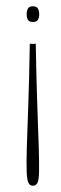

<svg xmlns="http://www.w3.org/2000/svg" viewBox="-20 -393 195 612"><path d="M85 -373Q97 -373 101 -365.5Q105 -358 105 -347Q105 -337 101 -330Q97 -323 85 -323Q73 -323 69 -330Q65 -337 65 -347Q65 -358 69 -365.5Q73 -373 85 -373ZM75 -254Q75 -254 78 -253.5Q81 -253 85 -253Q89 -253 91.5 -253.5Q94 -254 94 -254Q96 -135 99 -54.5Q102 26 103.5 76.5Q105 127 104.5 153.5Q104 180 99.5 189.5Q95 199 85 199Q75 199 70.5 189.5Q66 180 65 153.5Q64 127 65.5 76.5Q67 26 70 -54.5Q73 -135 75 -254Z"/></svg>

Font: Darker Grotesque Light
Style: Regular
Weight: 300
Designer: Gabriel Lam
Foundry: TypeRant
Version: Version 1.000;gftools[0.9.28]